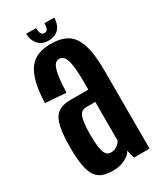

<svg xmlns="http://www.w3.org/2000/svg" viewBox="-180 -759 695 828"><g transform="rotate(-30 168.0 -345.5)"><path d="M130.5 4Q149 4 164.5 -0.2Q180 -4.5 192.2 -11.2Q204.5 -18 212.5 -25.5Q220.5 -33 223.5 -41L234 0H311.5V-385Q311.5 -472 296 -519.2Q280.5 -566.5 248.8 -585.5Q217 -604.5 167 -604.5Q133.5 -604.5 106.8 -594.8Q80 -585 61.5 -562.2Q43 -539.5 32 -498.8Q21 -458 19 -395.5L121.5 -388Q124 -444.5 129.5 -475.5Q135 -506.5 144.2 -518.5Q153.5 -530.5 166.5 -530.5Q182 -530.5 191.2 -517.8Q200.5 -505 205.2 -473.5Q210 -442 210 -385.5V-352.5H121.5Q93.5 -352.5 73.5 -344.5Q53.5 -336.5 41.2 -317.2Q29 -298 23.2 -263.8Q17.5 -229.5 17.5 -175.5Q17.5 -118.5 24.2 -83Q31 -47.5 45.2 -28.5Q59.5 -9.5 80.5 -2.8Q101.5 4 130.5 4ZM159 -68.5Q150.5 -68.5 143.2 -73Q136 -77.5 130.8 -89Q125.5 -100.5 122.8 -122.5Q120 -144.5 120 -180.5Q120 -216 123.2 -238.2Q126.5 -260.5 132 -271.8Q137.5 -283 145.8 -287.2Q154 -291.5 164 -291.5H209.5V-100.5Q207.5 -94 200.2 -86.2Q193 -78.5 182.5 -73.5Q172 -68.5 159 -68.5ZM168 -621Q192 -621 207.5 -631Q223 -641 230.5 -657.8Q238 -674.5 238 -695H189Q189 -682.5 187.2 -674.2Q185.5 -666 180.8 -662Q176 -658 168 -658Q161.5 -658 157 -662Q152.5 -666 150 -674Q147.5 -682 147.5 -695H98.5Q98.5 -674.5 106.5 -657.8Q114.5 -641 129.8 -631Q145 -621 168 -621Z"/></g></svg>

Font: Anybody ExtraCondensed Medium
Style: Regular
Weight: 500
Width: 2
Version: Version 1.113;gftools[0.9.25]